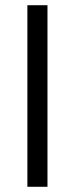

<svg xmlns="http://www.w3.org/2000/svg" viewBox="-20 -716 287 736"><path d="M85 0H162V-696H85Z"/></svg>

Font: TitilliumText22L
Style: 400 wt
Weight: 400
Designer: Campivisivi
Foundry: Campivisivi
Version: 1.000